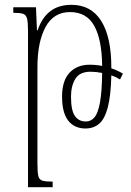

<svg xmlns="http://www.w3.org/2000/svg" viewBox="-20 -522 542 795"><path d="M96 253V-395Q96 -429 92 -445Q88 -461 75 -465Q62 -469 35 -469V-492H129L133 -397H136Q153 -448 187.5 -475Q222 -502 276 -502Q357 -502 399 -435.5Q441 -369 441 -243V-239Q466 -231 489 -217L477 -193Q461 -203 441 -210Q439 -126 426.5 -78Q414 -30 391 -10Q368 10 334 10Q288 10 262.5 -22.5Q237 -55 237 -122Q237 -188 268 -221Q299 -254 351 -254Q378 -254 403 -249Q402 -357 370.5 -414.5Q339 -472 270 -472Q202 -472 168.5 -410Q135 -348 135 -244V154Q135 190 138.5 206Q142 222 155.5 226Q169 230 198 230V253ZM274 -122Q274 -65 290 -42Q306 -19 335 -19Q357 -19 371.5 -36.5Q386 -54 394 -98Q402 -142 403 -220Q377 -225 355 -225Q310 -225 292 -195.5Q274 -166 274 -122Z"/></svg>

Font: Noto Serif Armenian SemiCondensed ExtraLight
Style: Regular
Weight: 200
Width: 4
Designer: Monotype Design Team
Foundry: Monotype Imaging Inc.
Version: Version 2.008; ttfautohint (v1.8.4.7-5d5b)